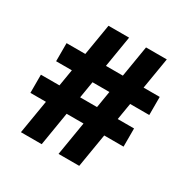

<svg xmlns="http://www.w3.org/2000/svg" viewBox="-159 -852 981 997"><g transform="rotate(30 331.0 -353.0)"><path d="M320 0 437 -706H561.5L444 0ZM35 -201.5V-310.5H593.5V-201.5ZM94.5 0 212 -706H335.5L219 0ZM68.5 -410.5V-519H627V-410.5Z"/></g></svg>

Font: Outfit Thin
Style: Regular
Weight: 100
Designer: Rodrigo Fuenzalida
Foundry: fragTYPE
Version: Version 1.000